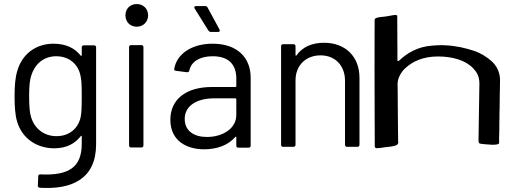

<svg xmlns="http://www.w3.org/2000/svg" viewBox="-20 -730 2534 949"><path d="M384 -496V-457C384 -454 382 -452 379 -455C350 -492 306 -514 244 -514C154 -514 88 -459 66 -381C55 -347 52 -305 52 -253C52 -204 55 -162 64 -131C89 -43 165 3 248 3C311 3 352 -22 379 -57C382 -60 384 -59 384 -56V-19C384 94 323 139 180 132C174 131 169 135 169 141L167 187C167 194 170 197 177 198C337 208 455 153 455 -17V-496C455 -502 451 -506 445 -506H394C388 -506 384 -502 384 -496ZM379 -153C369 -101 328 -57 259 -57C193 -57 147 -100 133 -154C128 -168 124 -200 124 -255C124 -309 128 -336 134 -355C150 -409 192 -452 258 -452C325 -452 368 -409 378 -355C382 -335 384 -323 384 -254C384 -185 382 -172 379 -153Z M656 -598C688 -598 712 -622 712 -654C712 -687 688 -710 656 -710C623 -710 600 -687 600 -654C600 -622 623 -598 656 -598ZM628 -1H679C685 -1 689 -5 689 -11V-497C689 -503 685 -507 679 -507H628C622 -507 618 -503 618 -497V-11C618 -5 622 -1 628 -1Z M1065 -584 1006 -693C1004 -698 999 -700 994 -700H949C941 -700 938 -695 942 -688L1010 -579C1013 -575 1017 -572 1022 -572H1058C1065 -572 1069 -577 1065 -584ZM1031 -514C926 -514 852 -462 841 -388C840 -384 844 -381 850 -380L904 -373C910 -372 914 -375 916 -382C925 -425 967 -452 1031 -452C1114 -452 1148 -407 1148 -342V-304C1148 -302 1146 -300 1144 -300H1028C898 -300 822 -238 822 -138C822 -33 904 8 989 8C1053 8 1109 -13 1143 -53C1146 -56 1148 -54 1148 -51V-10C1148 -4 1152 0 1158 0H1209C1215 0 1219 -4 1219 -10V-346C1219 -445 1153 -514 1031 -514ZM1003 -53C941 -53 893 -81 893 -142C893 -207 952 -244 1039 -244H1144C1146 -244 1148 -242 1148 -240V-162C1148 -92 1077 -53 1003 -53Z M1581.7 -518.6C1522.3 -518.6 1475 -498.5 1444.8 -455.4C1442.8 -453.4 1440.7 -455.4 1440.7 -458.4V-501.6C1440.7 -507.6 1436.7 -511.6 1430.7 -511.6H1379.3C1373.3 -511.6 1369.3 -507.6 1369.3 -501.6V-14.4C1369.3 -8.3 1373.3 -4.3 1379.3 -4.3H1430.7C1436.7 -4.3 1440.7 -8.3 1440.7 -14.4V-333.1C1440.7 -406.3 1491.1 -456.4 1564.6 -456.4C1637 -456.4 1685.3 -405.3 1685.3 -331.1V-14.4C1685.3 -8.3 1689.4 -4.3 1695.4 -4.3H1746.7C1752.8 -4.3 1756.8 -8.3 1756.8 -14.4V-345.2C1756.8 -450.4 1687.4 -518.6 1581.7 -518.6Z M1944.3 -442.7C1944.3 -445.6 1944.3 -448.5 1944.3 -451.3C1944.3 -453.1 1944.3 -454.9 1944.3 -456.6C1944.3 -458.8 1944.3 -460.9 1944.3 -463C1944.5 -470.1 1944.3 -476.7 1944.3 -483.5C1944.1 -502.5 1943.9 -515.4 1943.9 -534.5C1943.9 -537.9 1944 -541.2 1944 -544.6V-550.6C1944 -553.7 1943.9 -556.8 1943.9 -559.9C1943.9 -574.5 1943.7 -589.6 1943.7 -604.3C1943.7 -607.5 1943.7 -610.7 1943.6 -613.8C1943.6 -622.5 1943.5 -629.6 1943.5 -639C1943.5 -642.8 1943.7 -646.7 1943.7 -650.7C1943.7 -656.2 1934 -656.7 1928.8 -655.8C1914.3 -653.6 1899.8 -650.6 1885 -648.3C1870.3 -646 1849.6 -646.3 1837.1 -640C1830.5 -636.6 1831.6 -629.3 1831.6 -619.9C1831.6 -614.7 1831.7 -609.5 1831.7 -604.3C1831.7 -586.9 1831.4 -569.2 1831.4 -552C1831.4 -548.2 1831.5 -544.3 1831.5 -540.5C1831.5 -536.7 1831.4 -532.9 1831.4 -529.1V-477.1C1831.4 -471 1831.3 -465 1831.3 -459C1831.3 -452.6 1831.4 -446.1 1831.4 -439.6C1831.4 -432.2 1831.3 -424.8 1831.3 -417.5V-376C1831.3 -358.2 1831.4 -340.4 1831.4 -322.7V-282.4C1831.5 -278.9 1831.5 -275.4 1831.5 -271.9V-255.5C1831.5 -252.4 1831.6 -249.4 1831.6 -246.3C1831.6 -243.3 1831.5 -240.4 1831.5 -237.4C1831.5 -229.4 1831.7 -221.1 1831.7 -212.9C1831.7 -204.1 1831.7 -195.3 1831.7 -186.5C1831.7 -167.6 1831.8 -148.6 1831.8 -129.8C1831.8 -122.6 1832.1 -115.2 1832.1 -108.3C1832.1 -104.9 1832.1 -101.6 1832.1 -98.2C1832.1 -75.9 1832.2 -53 1832.2 -31.2C1832.3 -22.6 1832.5 -13.7 1832.5 -4.9C1832.5 0.4 1839 2.8 1843.9 2.6C1857 2.2 1869.5 -0.2 1881.7 -2.1C1900.3 -4.9 1928.7 -5.1 1943.2 -14.8C1946.7 -17.2 1951.1 -27.7 1947.5 -33.8C1948.5 -38.3 1947.6 -43.1 1947.6 -47.6C1947.6 -50.1 1947.7 -52.5 1947.7 -55C1947.7 -57.8 1947.6 -60.6 1947.6 -63.6C1947.5 -68.9 1947.2 -74.7 1947.2 -79.8C1947.2 -85.3 1947.1 -90.4 1947.1 -95.9C1947.1 -115.6 1946.3 -136 1946.7 -156.8C1945.7 -158.5 1946.5 -164 1946.4 -166.9V-172.9C1946.4 -174.8 1946.4 -176.6 1946.4 -178.4C1946.4 -180.5 1946.5 -182.5 1946.5 -184.6C1946.5 -187.8 1945.4 -193.7 1946.6 -195.8C1945.4 -197 1946.1 -202.7 1946.1 -205.6C1946.1 -210.8 1946 -216.3 1946 -221.7C1946 -227.4 1946 -233 1945.9 -238.6C1945.9 -250.5 1945.4 -264.4 1945.7 -277.9C1945.7 -280.4 1945.5 -282.7 1945.5 -285.1C1945.5 -286.9 1945.3 -288.6 1945.3 -290.3C1945.3 -293.7 1945.4 -297.1 1945.5 -300.5C1945.5 -302.1 1945.2 -303.8 1945.2 -305.3C1945.2 -308 1945.1 -310.3 1945.1 -313C1945.1 -326.4 1948.1 -339.8 1952.4 -349.3C1956.4 -358.6 1961.1 -366.1 1966.3 -374C1970.5 -380.4 1976.5 -386.7 1982.1 -392C2020.3 -427.5 2072.2 -450.9 2145.3 -450.9C2217.5 -450.9 2282.1 -431.5 2318.5 -392.7C2336.3 -373.8 2349.8 -353.3 2349.5 -316.1C2349 -225 2345.7 -133.4 2345.2 -40.8C2345.2 -40.1 2345.2 -39.4 2345.2 -38.8C2344.9 -25.9 2346.3 -20.1 2358 -19.1C2374.9 -17.7 2448.2 -6.9 2447.1 -24.6C2446 -40.8 2447.4 -57.1 2447.6 -73.9C2447.6 -75.1 2447.8 -76.3 2447.8 -77.5C2447.8 -90.5 2448.2 -103.4 2448.2 -116.4C2448.2 -121 2448.1 -125.6 2448.1 -130.2C2448.1 -131.2 2448.4 -132.3 2448.4 -133.3C2448.5 -141.1 2448.8 -148.9 2448.8 -156.4C2448.8 -159.9 2448.6 -163.5 2448.6 -167.1C2448.6 -168 2448.8 -169.1 2448.8 -170.2C2449 -177.3 2449.3 -184.2 2449.3 -190.6C2449.3 -193.9 2449.6 -197.1 2449.6 -200.1C2449.6 -202.8 2449.5 -205.4 2449.5 -208C2449.5 -217.1 2449.8 -226.5 2450 -235.6C2450 -238.9 2450 -242.4 2450 -245.9C2450 -248.9 2450.2 -251.8 2450.2 -254.7C2450.3 -257 2450.2 -259.2 2450.1 -261.5C2450.1 -267.4 2450.2 -274.1 2450.8 -280.6C2450.8 -280.9 2450.8 -281.2 2450.8 -281.5C2450.8 -283.8 2450.8 -286.1 2450.8 -288.4C2450.8 -295.1 2451.1 -301.4 2451.1 -308.3C2451 -313.5 2451.3 -318.7 2451.4 -323.6C2451.4 -324.6 2451.4 -325.6 2451.4 -326.5C2453.8 -372.6 2432.8 -407.8 2408.2 -429C2384.2 -449.8 2355.8 -467.8 2322.4 -478.9C2280.3 -492.6 2235.7 -503.5 2181.7 -506.1H2181C2174 -506.5 2167.1 -506.8 2159.7 -506.8C2143.4 -506.8 2128.6 -505.3 2113.9 -504.3C2044.5 -499.2 1991.5 -467.5 1952.6 -430.2C1950.5 -428.3 1948.3 -427.4 1945.4 -428.7C1945 -430.3 1944.4 -432 1944.4 -434.3C1944.4 -437.2 1944.3 -440 1944.3 -442.7Z"/></svg>

Font: Elastic
Style: elastic
Weight: 400
Designer: Jeremy Tribby
Foundry: Tribby Type
Version: Version 1.422;hotconv 1.0.109;makeotfexe 2.5.65596